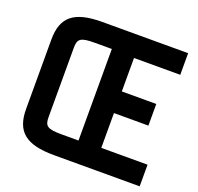

<svg xmlns="http://www.w3.org/2000/svg" viewBox="-165 -1178 1394 1355"><g transform="rotate(20 532.5 -500.0)"><path d="M377.5 0H1021.2V-162.5H673.8V-423.8H932.5V-586.2H673.8V-837.5H1021.2V-1000H377.5C165 -1000 81.2 -930 81.2 -760V-240C81.2 -70 165 0 377.5 0ZM250 -240V-760C250 -827.5 270 -843.8 377.5 -843.8H505V-156.2H377.5C270 -156.2 250 -172.5 250 -240Z"/></g></svg>

Font: Basalte Marquee
Style: Regular
Weight: 400
Designer: Ange Degheest & Benjamin Gomez & Eugénie Bidaut
Foundry: Velvetyne Type Foundry
Version: Version 1.000;FEAKit 1.0